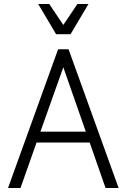

<svg xmlns="http://www.w3.org/2000/svg" viewBox="-20 -935 630 955"><path d="M20 0 269 -690H321L570 0H505L417 -252L454 -226H134L171 -252L82 0ZM175 -263 153 -280H435L416 -254L286 -626H304ZM420 -915 331 -765H259L170 -915H225L295 -811L365 -915Z"/></svg>

Font: Radio Canada Light
Style: Regular
Weight: 300
Designer: Charles Daoud, Etienne Aubert Bonn, Alexandre Saumier Demers, Jacques Le Bailly
Foundry: Radio-Canada
Version: Version 2.104;gftools[0.9.28.dev5+ged2979d]